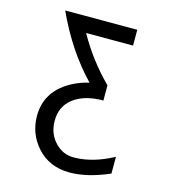

<svg xmlns="http://www.w3.org/2000/svg" viewBox="-111 -625 807 917"><g transform="rotate(15 293.0 -166.0)"><path d="M512.7 75.2Q512.7 75.2 512.7 158.2Q404.3 205.1 317.4 205.1Q217.3 205.1 155.8 136.7Q97.7 71.3 97.7 -16.6Q97.7 -143.6 224.1 -207.5Q260.7 -225.6 299.3 -233.9Q178.7 -359.4 97.7 -537.1H454.1V-459H222.2Q286.1 -343.3 385.3 -243.7V-168.9Q291 -168.9 236.3 -126Q185.5 -85.9 185.5 -16.6Q185.5 42 218.3 81.5Q258.8 130.4 317.4 130.4Q411.1 130.4 512.7 75.2Z"/></g></svg>

Font: Consola Mono
Style: Book
Weight: 400
Monospace: yes
Designer: Wojciech Kalinowski "wmk69" (wmk69@o2.pl)
Foundry: Wojciech Kalinowski "wmk69" (wmk69@o2.pl)
Version: Version 2.1.0